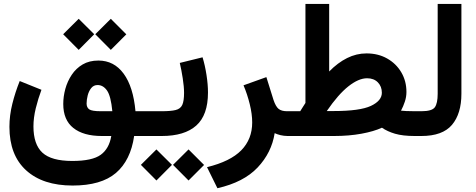

<svg xmlns="http://www.w3.org/2000/svg" viewBox="-20 -697 2437 984"><path d="M706.4 0V-127H755.9V0ZM468.3 -521.5 547.9 -600.6 627.4 -521 547.9 -441.4ZM303.7 -521.5 383.3 -600.6 462.9 -521.5 383.3 -441.4ZM550.3 0H501.5Q407.7 0 356 -41Q304.2 -82 304.2 -164.1Q304.2 -202.6 314.9 -241.7Q325.7 -280.8 347.7 -313.7Q369.6 -346.7 403.6 -366.7Q437.5 -386.7 484.4 -386.7Q564.5 -386.7 613.8 -319.3Q663.1 -252 674.3 -127H714.8V0H667.5Q649.4 125 574 189.5Q498.5 253.9 352.1 253.9Q199.7 253.9 114 176Q28.3 98.1 28.3 -46.9Q28.3 -105.5 43.2 -165Q58.1 -224.6 81.1 -281.7L192.4 -236.8Q175.3 -190.9 163.3 -142.1Q151.4 -93.3 151.4 -49.3Q151.4 43 197.3 85.4Q243.2 127.9 350.6 127.9Q452.6 127.9 496.1 96.4Q539.6 64.9 550.3 0ZM555.7 -127Q548.3 -204.6 528.6 -232.9Q508.8 -261.2 480 -261.2Q460 -261.2 447.5 -245.6Q435.1 -230 429.4 -207.8Q423.8 -185.5 423.8 -166.5Q423.8 -146 437.5 -136.5Q451.2 -127 496.6 -127Z M1018.1 -403.3Q1030.8 -361.8 1038.3 -313Q1045.9 -264.2 1045.9 -222.7Q1045.9 -106.9 985.8 -53.5Q925.8 0 809.1 0H736.3V-127H809.1Q855.5 -127 880.1 -133.1Q904.8 -139.2 914.1 -159.2Q923.3 -179.2 923.3 -221.2Q923.3 -252.4 916.5 -296.1Q909.7 -339.8 901.4 -374.5ZM866.7 147.9 946.3 68.8 1025.9 148.4 946.3 228ZM702.1 147.9 781.7 68.8 861.3 147.9 781.7 228Z M1387.7 -14.6Q1372.1 85.4 1300.3 161.4Q1228.5 237.3 1094.2 267.6L1041 159.7Q1160.6 130.4 1216.6 73.2Q1272.5 16.1 1272.5 -69.3Q1272.5 -112.3 1260 -163.1Q1247.6 -213.9 1228 -259.8L1345.2 -301.8L1381.8 -184.6Q1393.1 -150.9 1408 -138.9Q1422.9 -127 1450.7 -127H1469.7V0H1456.1Q1434.6 0 1417.2 -4.4Q1399.9 -8.8 1387.7 -14.6Z M2035.2 -129.9Q2044.4 -128.9 2062 -127.9Q2079.6 -127 2105.5 -127H2120.1V0H2105Q2043.9 0 2004.4 -11.7Q1964.8 -23.4 1937.5 -42.5Q1896 -23.4 1832.3 -11.7Q1768.6 0 1692.4 0H1450.2V-127H1518.6Q1525.4 -138.2 1532.2 -148.7Q1539.1 -159.2 1545.4 -169.4V-676.8H1667V-330.6Q1710.9 -375.5 1758.8 -399.4Q1806.6 -423.3 1858.4 -423.3Q1918 -423.3 1964.1 -397.2Q2010.3 -371.1 2036.6 -326.4Q2063 -281.7 2063 -225.6Q2063 -200.7 2054.9 -176.3Q2046.9 -151.9 2035.2 -129.9ZM1689.9 -127.9Q1824.7 -127.9 1880.9 -154.3Q1937 -180.7 1937 -221.7Q1937 -253.9 1916.5 -274.9Q1896 -295.9 1861.3 -295.9Q1817.9 -295.9 1765.6 -254.6Q1713.4 -213.4 1654.8 -127.9Z M2100.6 0V-127H2140.1Q2193.8 -127 2208.5 -147.2Q2223.1 -167.5 2223.1 -216.3V-676.8H2344.7V-216.8Q2344.7 -114.3 2296.4 -57.1Q2248 0 2139.6 0Z"/></svg>

Font: Vazir FD-UI
Style: Bold-FD-UI
Weight: 700
Designer: Saber Rastikerdar
Foundry: Saber Rastikerdar
Version: Version 30.0.0